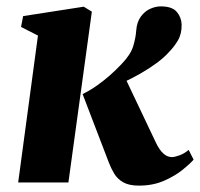

<svg xmlns="http://www.w3.org/2000/svg" viewBox="-20 -572 627 602"><path d="M37 0 99 -460.5 46 -487.5 52.5 -521.5 242.5 -551 268 -535.5 194.5 0ZM415.5 10Q384.5 10 366.2 -0.5Q348 -11 338 -27.8Q328 -44.5 321 -63L239 -277Q264 -289.5 285 -304.5Q306 -319.5 324.8 -336Q343.5 -352.5 361 -371Q389.5 -400.5 397.5 -426.8Q405.5 -453 407 -475.5Q409 -502.5 421.2 -519.5Q433.5 -536.5 450.5 -544.2Q467.5 -552 484 -552Q520 -552 534.5 -534.5Q549 -517 549.5 -494.5Q550 -466 537.8 -445.2Q525.5 -424.5 510 -409Q494.5 -391.5 471 -374.2Q447.5 -357 420.5 -341.5Q393.5 -326 366.2 -313.5Q339 -301 314.5 -292L364.5 -344.5L468 -126.5Q479.5 -102 492 -90.8Q504.5 -79.5 518.5 -79.5Q528 -79.5 543 -85Q558 -90.5 571.5 -102L587 -71.5Q576.5 -59 552.8 -39.8Q529 -20.5 494.2 -5.2Q459.5 10 415.5 10Z"/></svg>

Font: Merriweather 60pt Black
Style: Italic
Weight: 900
Italic angle: -7.8°
Version: Version 2.101